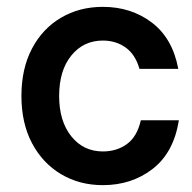

<svg xmlns="http://www.w3.org/2000/svg" viewBox="-20 -530 561 560"><path d="M280 10Q211.7 10 157.9 -22.1Q104.2 -54.2 73.3 -112.5Q42.5 -170.8 42.5 -250Q42.5 -330 73.3 -388.3Q104.2 -446.7 157.9 -478.3Q211.7 -510 280 -510Q362.5 -510 422.9 -464.2Q483.3 -418.3 500 -329.2H386.7Q375 -370.8 346.7 -391.2Q318.3 -411.7 280 -411.7Q223.3 -411.7 187.9 -367.9Q152.5 -324.2 152.5 -250Q152.5 -176.7 187.9 -132.5Q223.3 -88.3 280 -88.3Q320.8 -88.3 350.4 -110Q380 -131.7 390.8 -179.2H501.7Q486.7 -85 425.4 -37.5Q364.2 10 280 10Z"/></svg>

Font: Funnel Sans Medium
Style: Regular
Weight: 500
Version: Version 1.000; Beta; Release 5; Build 24; ttfautohint (v1.8.